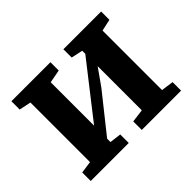

<svg xmlns="http://www.w3.org/2000/svg" viewBox="-122 -752 948 948"><g transform="rotate(-45 352.5 -278.0)"><path d="M37 0V-59.5L100.5 -68.5V-484.5L38.5 -497.5V-555.5H311V-497.5L242 -484.5V-181.5L302.5 -259L462 -463V-484.5L401.5 -497.5V-555.5H665V-497.5L603.5 -484V-68.5L668 -59.5V0H393.5V-59.5L462 -68.5V-376.5L400.5 -289.5L242 -90.5V-67L302.5 -59.5V0Z"/></g></svg>

Font: Merriweather
Style: Bold
Weight: 700
Designer: Eben Sorkin
Foundry: Eben Sorkin
Version: Version 2.100; ttfautohint (v1.7.19-72a1) -l 8 -r 50 -G 200 